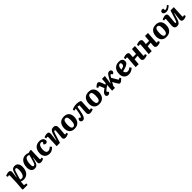

<svg xmlns="http://www.w3.org/2000/svg" viewBox="799 -3439 6369 6369"><g transform="rotate(-45 3983.0 -254.5)"><path d="M96 -392Q97 -417 91.5 -427Q86 -437 73 -437Q63 -437 46.5 -432.5Q30 -428 21 -423L2 -489Q28 -503 69 -514.5Q110 -526 152 -526Q200 -526 220 -496Q240 -466 234 -418L207 -211L217 -209L252 -332Q268 -390 287.5 -433.5Q307 -477 341 -501.5Q375 -526 433 -526Q513 -526 557.5 -470Q602 -414 602 -312Q602 -220 571 -146.5Q540 -73 479.5 -29.5Q419 14 330 14Q294 14 263 6Q232 -2 214 -11L202 148L300 164L292 226H81L61 206L84 -63ZM397 -440Q375 -440 360.5 -425Q346 -410 330.5 -367.5Q315 -325 291 -241L244 -76Q258 -69 275.5 -64.5Q293 -60 314 -60Q358 -60 387.5 -96Q417 -132 432 -192.5Q447 -253 447 -325Q447 -372 438 -406Q429 -440 397 -440Z M1183 -118Q1182 -96 1187 -85.5Q1192 -75 1209 -75Q1230 -75 1255 -92L1276 -34Q1258 -18 1219 -2Q1180 14 1141 14Q1094 14 1067 -13Q1040 -40 1047 -99L1068 -280L1058 -282L1033 -191Q1017 -131 996.5 -84.5Q976 -38 942 -12Q908 14 850 14Q764 14 722.5 -44.5Q681 -103 681 -196Q681 -293 712.5 -367.5Q744 -442 802.5 -484Q861 -526 942 -526Q986 -526 1020 -517Q1054 -508 1072 -499L1163 -524L1196 -510ZM889 -72Q904 -72 916 -79.5Q928 -87 939.5 -109Q951 -131 965 -173.5Q979 -216 998 -286L1038 -436Q1027 -442 1006 -447.5Q985 -453 965 -453Q919 -453 890.5 -416Q862 -379 848.5 -318Q835 -257 835 -185Q835 -120 848.5 -96Q862 -72 889 -72Z M1593 -526Q1643 -526 1683.5 -510Q1724 -494 1747.5 -463Q1771 -432 1771 -388Q1771 -353 1749.5 -331.5Q1728 -310 1694 -310Q1670 -310 1647.5 -323Q1625 -336 1616 -358L1639 -387Q1655 -407 1652.5 -422Q1650 -437 1635 -445.5Q1620 -454 1599 -454Q1557 -454 1529 -423.5Q1501 -393 1487.5 -342Q1474 -291 1474 -229Q1474 -164 1498 -123Q1522 -82 1578 -82Q1614 -82 1647 -102Q1680 -122 1709 -153L1758 -95Q1746 -79 1717.5 -53Q1689 -27 1645 -6.5Q1601 14 1541 14Q1475 14 1424 -15Q1373 -44 1344.5 -98Q1316 -152 1316 -226Q1316 -311 1347 -379Q1378 -447 1440 -486.5Q1502 -526 1593 -526Z M2443 -33Q2429 -23 2403.5 -12Q2378 -1 2349 6.5Q2320 14 2296 14Q2244 14 2220 -12Q2196 -38 2201 -86L2226 -357Q2229 -391 2222 -403.5Q2215 -416 2200 -416Q2178 -416 2167 -395.5Q2156 -375 2139 -319L2038 0H1884L1900 -402Q1901 -437 1877 -437Q1868 -437 1856 -433.5Q1844 -430 1826 -423L1805 -490Q1815 -496 1839 -504.5Q1863 -513 1892 -519.5Q1921 -526 1949 -526Q2048 -526 2037 -421L2006 -145L2016 -143L2084 -375Q2107 -449 2142.5 -487.5Q2178 -526 2249 -526Q2317 -526 2347 -485Q2377 -444 2371 -370L2351 -117Q2349 -93 2353.5 -83.5Q2358 -74 2375 -74Q2385 -74 2397.5 -78.5Q2410 -83 2421 -90Z M2714 15Q2594 15 2535.5 -54Q2477 -123 2477 -237Q2477 -314 2504 -380.5Q2531 -447 2591 -487.5Q2651 -528 2750 -528Q2866 -528 2926 -460.5Q2986 -393 2986 -278Q2986 -221 2971.5 -168Q2957 -115 2924.5 -74Q2892 -33 2840 -9Q2788 15 2714 15ZM2723 -61Q2767 -61 2789.5 -92Q2812 -123 2820 -173Q2828 -223 2828 -279Q2828 -328 2820.5 -366.5Q2813 -405 2794 -427.5Q2775 -450 2739 -450Q2682 -450 2659.5 -394.5Q2637 -339 2637 -232Q2637 -154 2655.5 -107.5Q2674 -61 2723 -61Z M3117 -473Q3154 -498 3212 -513.5Q3270 -529 3350 -529Q3387 -529 3423.5 -521.5Q3460 -514 3486 -502Q3512 -490 3521 -476L3504 -112Q3503 -75 3527 -75Q3541 -75 3576 -88L3597 -22Q3576 -10 3535.5 2Q3495 14 3455 14Q3404 14 3377.5 -14.5Q3351 -43 3355 -101L3376 -423Q3366 -429 3341.5 -433Q3317 -437 3292 -437Q3285 -383 3275 -327Q3265 -271 3254.5 -222Q3244 -173 3235 -142Q3214 -67 3183.5 -26.5Q3153 14 3102 14Q3061 14 3038 -10Q3015 -34 3015 -64Q3015 -90 3030 -112Q3045 -134 3067 -145L3126 -103Q3154 -130 3174 -207Q3185 -250 3195.5 -312.5Q3206 -375 3213 -434Q3196 -432 3174.5 -427Q3153 -422 3138 -414Z M3871 15Q3751 15 3692.5 -54Q3634 -123 3634 -237Q3634 -314 3661 -380.5Q3688 -447 3748 -487.5Q3808 -528 3907 -528Q4023 -528 4083 -460.5Q4143 -393 4143 -278Q4143 -221 4128.5 -168Q4114 -115 4081.5 -74Q4049 -33 3997 -9Q3945 15 3871 15ZM3880 -61Q3924 -61 3946.5 -92Q3969 -123 3977 -173Q3985 -223 3985 -279Q3985 -328 3977.5 -366.5Q3970 -405 3951 -427.5Q3932 -450 3896 -450Q3839 -450 3816.5 -394.5Q3794 -339 3794 -232Q3794 -154 3812.5 -107.5Q3831 -61 3880 -61Z M4617 -217 4626 -216Q4659 -280 4683 -325Q4707 -370 4726 -399Q4764 -464 4794.5 -495.5Q4825 -527 4875 -527Q4915 -527 4936 -504Q4957 -481 4957 -452Q4957 -424 4940 -401.5Q4923 -379 4888 -366L4870 -393Q4856 -413 4841 -416Q4826 -419 4807 -395Q4798 -385 4788.5 -369.5Q4779 -354 4764 -328Q4780 -300 4800 -267Q4820 -234 4839 -201Q4860 -163 4872 -142.5Q4884 -122 4892 -114.5Q4900 -107 4911 -107Q4922 -107 4932.5 -114.5Q4943 -122 4957 -135L4995 -87Q4951 -36 4913 -11.5Q4875 13 4853 13Q4831 13 4814 -3Q4797 -19 4772 -61Q4754 -91 4732 -130.5Q4710 -170 4692 -204Q4650 -133 4625 -85L4618 0H4486L4503 -251Q4440 -208 4404 -180Q4368 -152 4352.5 -135Q4337 -118 4337 -107Q4337 -93 4355 -77L4382 -55Q4373 -22 4347.5 -4Q4322 14 4291 14Q4254 14 4233.5 -7.5Q4213 -29 4213 -60Q4213 -103 4249.5 -145.5Q4286 -188 4366 -239Q4357 -265 4345.5 -293.5Q4334 -322 4321 -354Q4308 -386 4299.5 -400.5Q4291 -415 4279 -415Q4269 -415 4258 -408.5Q4247 -402 4231 -389L4194 -441Q4234 -483 4272 -505.5Q4310 -528 4334 -528Q4363 -528 4381 -509.5Q4399 -491 4417 -448Q4432 -412 4444 -378.5Q4456 -345 4471 -300L4512 -331L4526 -516H4662Z M5319 -526Q5400 -526 5443.5 -491Q5487 -456 5487 -395Q5487 -326 5439 -287.5Q5391 -249 5293 -222L5197 -197Q5203 -149 5231.5 -117.5Q5260 -86 5306 -86Q5370 -86 5439 -144L5483 -84Q5446 -42 5387 -14Q5328 14 5268 14Q5164 14 5102.5 -50Q5041 -114 5041 -225Q5041 -319 5075 -386Q5109 -453 5172 -489.5Q5235 -526 5319 -526ZM5347 -393Q5347 -454 5301 -454Q5258 -454 5229.5 -411Q5201 -368 5195 -276L5261 -294Q5304 -305 5325.5 -326Q5347 -347 5347 -393Z M5902 -223 5749 -208 5730 0H5590L5622 -402Q5624 -437 5599 -437Q5583 -437 5548 -423L5527 -490Q5540 -498 5564.5 -506Q5589 -514 5617.5 -520Q5646 -526 5671 -526Q5717 -526 5745.5 -500Q5774 -474 5769 -421Q5766 -391 5763 -361Q5760 -331 5758 -301H5909L5928 -513H6069L6040 -110Q6038 -75 6063 -75Q6078 -75 6114 -90L6135 -24Q6121 -16 6096.5 -7Q6072 2 6044 8Q6016 14 5991 14Q5940 14 5913.5 -14Q5887 -42 5892 -96Z M6515 -223 6362 -208 6343 0H6203L6235 -402Q6237 -437 6212 -437Q6196 -437 6161 -423L6140 -490Q6153 -498 6177.5 -506Q6202 -514 6230.5 -520Q6259 -526 6284 -526Q6330 -526 6358.5 -500Q6387 -474 6382 -421Q6379 -391 6376 -361Q6373 -331 6371 -301H6522L6541 -513H6682L6653 -110Q6651 -75 6676 -75Q6691 -75 6727 -90L6748 -24Q6734 -16 6709.5 -7Q6685 2 6657 8Q6629 14 6604 14Q6553 14 6526.5 -14Q6500 -42 6505 -96Z M7024 15Q6904 15 6845.5 -54Q6787 -123 6787 -237Q6787 -314 6814 -380.5Q6841 -447 6901 -487.5Q6961 -528 7060 -528Q7176 -528 7236 -460.5Q7296 -393 7296 -278Q7296 -221 7281.5 -168Q7267 -115 7234.5 -74Q7202 -33 7150 -9Q7098 15 7024 15ZM7033 -61Q7077 -61 7099.5 -92Q7122 -123 7130 -173Q7138 -223 7138 -279Q7138 -328 7130.5 -366.5Q7123 -405 7104 -427.5Q7085 -450 7049 -450Q6992 -450 6969.5 -394.5Q6947 -339 6947 -232Q6947 -154 6965.5 -107.5Q6984 -61 7033 -61Z M7337 -479Q7353 -490 7380 -501Q7407 -512 7435.5 -519Q7464 -526 7486 -526Q7535 -526 7559 -501Q7583 -476 7578 -427L7553 -159Q7550 -124 7554.5 -110.5Q7559 -97 7576 -97Q7594 -97 7605 -116Q7616 -135 7635 -191L7738 -513H7892L7872 -110Q7871 -75 7895 -75Q7907 -75 7920.5 -79Q7934 -83 7946 -89L7965 -25Q7940 -10 7900.5 2Q7861 14 7830 14Q7777 14 7753.5 -16Q7730 -46 7737 -102L7770 -369L7761 -371L7688 -135Q7664 -56 7625.5 -21Q7587 14 7527 14Q7464 14 7433 -25.5Q7402 -65 7409 -144L7429 -400Q7430 -423 7424 -431Q7418 -439 7405 -439Q7384 -439 7359 -423ZM7609 -575Q7552 -575 7518 -600Q7484 -625 7484 -664Q7484 -696 7506 -715.5Q7528 -735 7563 -735Q7579 -735 7590.5 -732Q7602 -729 7612 -726L7611 -690Q7610 -648 7647 -648Q7699 -648 7778 -726L7818 -681Q7761 -626 7711.5 -600.5Q7662 -575 7609 -575Z"/></g></svg>

Font: Literata 12pt
Style: Bold Italic
Weight: 700
Italic angle: -2°
Designer: Latin by Veronika Burian and Jose Scaglione. Greek by Irene Vlachou. Cyrillic by Vera Evstafieva
Foundry: TypeTogether
Version: Version 3.002